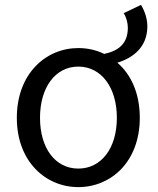

<svg xmlns="http://www.w3.org/2000/svg" viewBox="-20 -754 646 787"><path d="M301 -63C207 -63 144 -146 144 -271C144 -396 207 -481 301 -481C395 -481 459 -396 459 -271C459 -146 395 -63 301 -63ZM487 -700C498 -683 504 -660 504 -640C504 -578 469 -546 407 -533C375 -549 338 -557 301 -557C168 -557 49 -452 49 -271C49 -91 168 13 301 13C435 13 553 -91 553 -271C553 -372 517 -449 461 -497C524 -516 584 -560 584 -646C584 -678 573 -709 558 -734Z"/></svg>

Font: Noto Sans Japanese Regular
Style: Regular
Weight: 400
Designer: Ryoko NISHIZUKA (kana & ideographs); Paul D. Hunt (Latin, Greek & Cyrillic); Wenlong ZHANG (bopomofo); Sandoll Communica
Foundry: Adobe Systems Incorporated
Version: Version 1.000;PS 1;hotconv 1.0.78;makeotf.lib2.5.61930